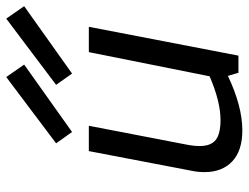

<svg xmlns="http://www.w3.org/2000/svg" viewBox="-111 -674 798 616"><g transform="rotate(-90 288.0 -366.0)"><path d="M388.8 -687.5 172.5 -533.8 136.2 -585 348.8 -745ZM576.2 -687.5 360 -533.8 323.8 -585 536.2 -745ZM127.5 -123.8Q127.5 -88.8 146.9 -73.1Q166.2 -57.5 211.2 -57.5Q270 -57.5 351.2 -92.5L428.8 -480H510L417.5 0H362.5L352.5 -33.8Q255 12.5 177.5 12.5Q112.5 12.5 78.1 -20Q43.8 -52.5 43.8 -108.8Q43.8 -132.5 48.8 -153.8L111.2 -480H192.5L132.5 -168.8Q127.5 -145 127.5 -123.8Z"/></g></svg>

Font: Cambay
Style: Italic
Weight: 400
Italic angle: -11°
Designer: Pooja Saxena
Foundry: Pooja Saxena
Version: Version 1.019;PS 001.019;hotconv 1.0.70;makeotf.lib2.5.58329